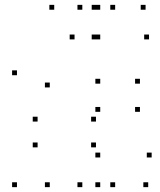

<svg xmlns="http://www.w3.org/2000/svg" viewBox="-20 -760 660 790"><path d="M453.8 10V-10H433.8V10ZM453.8 -720V-740H433.8V-720ZM318.7 -720V-740H298.7V-720ZM318.7 10V-10H298.7V10ZM184.8 10V-10H164.8V10ZM184.8 -400.3V-420.3H164.8V-400.3ZM286.7 -597.9V-617.9H266.7V-597.9ZM377.3 -597.9V-617.9H357.3V-597.9ZM377.3 -720V-740H357.3V-720ZM203.1 -720V-740H183.1V-720ZM49.8 -450.5V-470.5H29.8V-450.5ZM49.8 10V-10H29.8V10ZM374.9 -153.7V-173.7H354.9V-153.7ZM374.9 -259.8V-279.8H354.9V-259.8ZM134.7 -259.8V-279.8H114.7V-259.8ZM134.7 -153.7V-173.7H114.7V-153.7ZM589.8 10V-10H569.8V10ZM604 -112.1V-132.1H584V-112.1ZM392.4 -112.1V-132.1H372.4V-112.1ZM392.4 10V-10H372.4V10ZM555.8 -299.9V-319.9H535.8V-299.9ZM555.8 -415.8V-435.8H535.8V-415.8ZM392.4 -415.8V-435.8H372.4V-415.8ZM392.4 -299.9V-319.9H372.4V-299.9ZM593.2 -597.9V-617.9H573.2V-597.9ZM579 -720V-740H559V-720ZM392.4 -720V-740H372.4V-720ZM392.4 -597.9V-617.9H372.4V-597.9Z"/></svg>

Font: Monaspace Krypton Dots Var
Style: Regular
Weight: 400
Designer: Riley Cran and the Lettermatic Team
Version: Version 1.100 (Monaspace Krypton Dots)